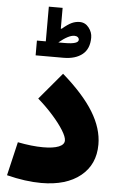

<svg xmlns="http://www.w3.org/2000/svg" viewBox="-62 -985 629 1029"><g transform="rotate(5 252.5 -470.5)"><path d="M158.2 -756.3V-942.9H232.4V-831.1H237.3Q267.6 -856.9 288.1 -866.2Q308.6 -875.5 330.1 -875.5Q360.4 -875.5 379.6 -850.8Q398.9 -826.2 398.9 -797.4Q398.9 -736.8 361.6 -706.8Q324.2 -676.8 259.8 -676.8H110.4V-756.3ZM225.6 -756.3H259.8Q333.5 -756.3 333.5 -779.8Q333.5 -788.1 326.7 -793.7Q319.8 -799.3 308.6 -799.3Q277.3 -799.3 225.6 -756.3ZM487.3 -230Q487.3 -122.1 410.4 -60.1Q333.5 2 199.7 2Q115.2 2 13.7 -23.4L56.2 -204.6Q133.3 -189.5 192.9 -189.5Q247.1 -189.5 276.9 -201.4Q306.6 -213.4 306.6 -235.8Q306.6 -255.4 284.9 -290.3Q263.2 -325.2 226.3 -366.7Q189.5 -408.2 144.5 -447.3L265.6 -591.3Q378.9 -492.7 433.1 -404.3Q487.3 -315.9 487.3 -230Z"/></g></svg>

Font: Estedad-FD Black
Style: Regular
Weight: 900
Designer: Amin Abedi
Version: Version 7.3